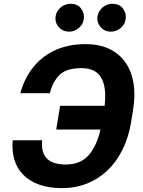

<svg xmlns="http://www.w3.org/2000/svg" viewBox="-20 -966 741 996"><path d="M45.8 -238.3H198.9Q186.1 -112.6 320.7 -112.6Q397 -112.6 439.3 -160.2Q481.5 -207.7 501.1 -294H271.7L291.9 -417.3H522.7Q534.1 -512.4 505.1 -562.5Q476.2 -612.6 403.4 -612.6Q325.3 -612.6 289.8 -578.1Q253.6 -543 238.6 -482.6H85.6Q104.4 -554.3 148.4 -612.2Q170.5 -641 198.7 -664.1Q226.9 -687.1 261.4 -703.5Q295.8 -719.8 336.5 -728.5Q377.1 -737.2 424 -737.2Q493.3 -737.2 545.3 -713.1Q597.3 -688.9 629.4 -644Q661.6 -599.1 672.4 -535.3Q683.2 -471.6 669.7 -392L660.2 -333.1Q647.4 -253.9 615.9 -190.3Q584.5 -126.8 538 -82.4Q491.5 -38 431.5 -14Q371.4 9.9 301.1 9.9Q233.7 9.9 183.4 -8.2Q133.2 -26.3 100.9 -59.1Q68.5 -92 54.7 -137.6Q40.8 -183.2 45.8 -238.3ZM486.2 -883.2Q488.6 -896.7 495.7 -908.2Q502.8 -919.7 513.1 -928.3Q523.4 -936.8 536.2 -941.6Q549 -946.4 562.9 -946.4Q580.3 -946.4 593.9 -940.7Q607.6 -935 617.2 -922.6Q637.1 -896.7 631.4 -865.1Q629.6 -851.6 622.7 -840Q615.8 -828.5 605.3 -820Q594.8 -811.4 582.2 -806.6Q569.6 -801.8 556.1 -801.8Q539.1 -801.8 525.4 -807.7Q511.7 -813.6 501.4 -826Q480.5 -851.2 486.2 -883.2ZM268.8 -883.2Q271 -896.7 278.1 -908.2Q285.2 -919.7 295.6 -928.3Q306.1 -936.8 319.1 -941.6Q332 -946.4 345.5 -946.4Q362.9 -946.4 376.6 -940.7Q390.3 -935 399.9 -922.6Q419.7 -896.7 414.1 -865.1Q412.3 -851.6 405.4 -840Q398.4 -828.5 388 -820Q377.5 -811.4 364.9 -806.6Q352.3 -801.8 338.8 -801.8Q305.4 -801.8 284.4 -826.3Q263.5 -850.5 268.8 -883.2Z"/></svg>

Font: Inter P
Style: Bold Italic
Weight: 700
Italic angle: 9.39999°
Designer: Rasmus Andersson
Foundry: rsms
Version: Version 3.018;git-588b23468